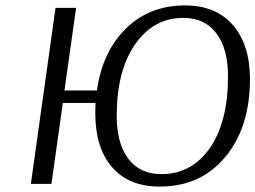

<svg xmlns="http://www.w3.org/2000/svg" viewBox="-20 -679 943 709"><path d="M903 -387Q903 -209 812 -99.5Q721 10 570 10Q456 10 394 -61.5Q332 -133 332 -260Q332 -286 333 -299H212L170 0H94L185 -650H261L218 -345H338Q358 -488 445 -573.5Q532 -659 663 -659Q777 -659 840 -586.5Q903 -514 903 -387ZM822 -397Q822 -499 779 -556Q736 -613 657 -613Q547 -613 479 -515.5Q411 -418 411 -251Q411 -149 454 -92.5Q497 -36 576 -36Q688 -36 755 -132.5Q822 -229 822 -397Z"/></svg>

Font: ArsenalItalic
Style: Italic
Weight: 400
Italic angle: -9°
Designer: Andrij Shevchenko
Foundry: Stairsfor.com
Version: Version 1.000